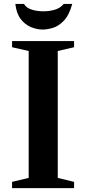

<svg xmlns="http://www.w3.org/2000/svg" viewBox="-20 -974 446 994"><path d="M42.5 0V-32.5L128.5 -53V-710L42.5 -729.5V-761.5H363.5V-729.5L279 -710V-53L363.5 -32.5V0ZM201.5 -821Q171.5 -821 140.8 -833.5Q110 -846 87.5 -875Q65 -904 59.5 -953.5H104.5Q116 -933 144 -924.2Q172 -915.5 205.5 -915.5Q237 -915.5 265.2 -924.2Q293.5 -933 309.5 -953.5H354Q337.5 -894.5 310 -866.2Q282.5 -838 253.2 -829.5Q224 -821 201.5 -821Z"/></svg>

Font: Libre Caslon Text SemiBold
Style: Regular
Weight: 600
Designer: Pablo Impallari, Rodrigo Fuenzalida, Katja Schimmel
Foundry: Pablo Impallari, Rodrigo Fuenzalida
Version: Version 2.000